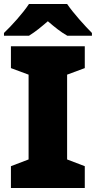

<svg xmlns="http://www.w3.org/2000/svg" viewBox="-21 -1013 483 967"><path d="M317 -993H125C95 -947 37 -883 -1 -847V-833H125C160 -855 185 -876 220 -906C255 -876 283 -853 318 -833H442V-847C408 -881 348 -947 317 -993ZM406 -66V-176L317 -210V-637L406 -670V-780H34V-670L123 -637V-210L34 -176V-66Z"/></svg>

Font: Noto Sans Malayalam UI Black
Style: Regular
Weight: 900
Designer: Jelle Bosma - Monotype Design Team
Foundry: Monotype Imaging Inc.
Version: Version 2.104